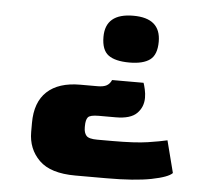

<svg xmlns="http://www.w3.org/2000/svg" viewBox="-46 -508 780 699"><g transform="rotate(5 343.5 -159.0)"><path d="M414 -287Q362 -287 337 -305.5Q312 -324 312 -372Q312 -458 414 -458Q514 -458 514 -372Q514 -324 489 -305.5Q464 -287 414 -287ZM254 140Q163 140 121.5 99Q80 58 80 -4V-37Q80 -113 122 -152Q164 -191 243 -191H306Q328 -191 339.5 -197.5Q351 -204 357 -218H472Q475 -210 478.5 -194.5Q482 -179 482 -164Q482 -130 459 -107Q436 -84 382 -84H320Q288 -84 280.5 -74.5Q273 -65 273 -43V-37Q273 -18 282 -7.5Q291 3 322 3H377Q461 3 506.5 -4Q552 -11 577 -17L607 100Q592 116 531.5 128Q471 140 367 140Z"/></g></svg>

Font: Goldman
Style: Bold
Weight: 700
Designer: Jaikishan Patel
Version: Version 1.000; ttfautohint (v1.8.3)